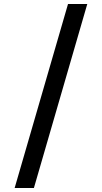

<svg xmlns="http://www.w3.org/2000/svg" viewBox="-20 -812 508 957"><path d="M319 -792H415L149 125H53Z"/></svg>

Font: Noto Sans Bengali Medium
Style: Regular
Weight: 500
Designer: Jelle Bosma - Monotype Design Team
Foundry: Monotype Imaging Inc.
Version: Version 2.003; ttfautohint (v1.8.4.7-5d5b)